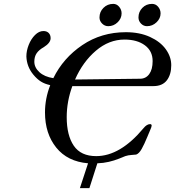

<svg xmlns="http://www.w3.org/2000/svg" viewBox="-20 -831 903 990"><path d="M493 -741Q493 -770 513.5 -790.5Q534 -811 564 -811Q582 -811 594.5 -796Q607 -781 607 -762Q607 -736 586.5 -716Q566 -696 538 -696Q520 -696 506.5 -709.5Q493 -723 493 -741ZM694 -741Q694 -770 714 -790.5Q734 -811 764 -811Q783 -811 795.5 -796Q808 -781 808 -762Q808 -736 787 -716Q766 -696 738 -696Q720 -696 707 -709.5Q694 -723 694 -741ZM771 -387H353Q324 -308 324 -227Q324 -133 360.5 -79.5Q397 -26 476 -26Q600 -26 720 -170Q737 -191 754 -191Q762 -191 762 -183Q762 -177 753 -157Q749 -149 746 -140.5Q743 -132 740 -126Q724 -87 710.5 -63Q697 -39 682 -34Q676 -33 658.5 -32Q641 -31 626 -26Q619 -23 594 -13Q569 -3 541 3.5Q513 10 482 11L441 139H392L434 11Q328 2 270 -70Q212 -142 212 -251Q212 -323 239 -392Q211 -398 191 -410.5Q171 -423 152 -446Q118 -487 116 -540Q116 -569 128 -599.5Q140 -630 160.5 -650.5Q181 -671 204 -671Q221 -671 231 -661Q241 -651 241 -634Q241 -610 206 -588Q181 -574 169 -556.5Q157 -539 157 -513Q157 -483 183 -459Q209 -435 255 -428Q306 -532 404.5 -598.5Q503 -665 629 -665Q700 -665 753.5 -640.5Q807 -616 835 -577Q863 -538 863 -495Q863 -446 840 -416.5Q817 -387 771 -387ZM767 -516Q767 -568 727 -597.5Q687 -627 622 -627Q542 -627 474.5 -569.5Q407 -512 367 -421L702 -425Q732 -425 749.5 -449Q767 -473 767 -516Z"/></svg>

Font: EB Garamond Medium
Style: Italic
Weight: 500
Italic angle: -17.2°
Designer: Georg Duffner and Octavio Pardo
Foundry: Georg Duffner
Version: Version 1.000